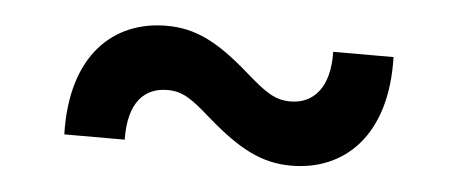

<svg xmlns="http://www.w3.org/2000/svg" viewBox="-29 -442 728 305"><g transform="rotate(5 334.5 -290.0)"><path d="M79.5 -206H175.8C174.7 -266.7 201 -290.5 236.9 -290.5C261.7 -290.5 276.3 -279.5 308.2 -251.4C359 -207.4 395.2 -187.9 442.8 -187.9C526.3 -187.9 593.4 -247.5 589.8 -373.9H493.6C495 -317.1 469.5 -289.4 432.5 -289.4C407.3 -289.4 391.3 -301.5 360.4 -328.5C308.6 -373.9 273.1 -392 226.6 -392C142 -392 76 -332.4 79.5 -206Z"/></g></svg>

Font: Magic Ui Pro Semi Bold
Style: Regular
Weight: 600
Designer: Stefan Endress, Andreas Faust
Version: Version 1.000;FEAKit 1.0